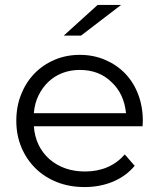

<svg xmlns="http://www.w3.org/2000/svg" viewBox="-20 -752 644 777"><path d="M557 -241H117Q123 -159 180 -108Q238 -58 324 -58Q424 -58 485 -127L525 -81Q490 -39 437.5 -17Q385 5 322 5Q261 5 210.5 -15Q160 -35 123.5 -71Q87 -107 66.5 -156Q46 -205 46 -263Q46 -321 65.5 -370Q85 -419 119.5 -454.5Q154 -490 201 -510Q248 -530 303 -530Q358 -530 405 -510Q452 -490 486 -455Q520 -420 539 -370.5Q558 -321 558 -263ZM117 -294H490Q482 -373 431 -420Q381 -469 303 -469Q265 -469 232.5 -456.5Q200 -444 175.5 -420.5Q151 -397 135.5 -365Q120 -333 117 -294ZM375 -732H470L308 -608H238Z"/></svg>

Font: CMG Sans
Style: Regular
Weight: 400
Designer: Julieta Ulanovsky
Foundry: Julieta Ulanovsky
Version: Version 7.200